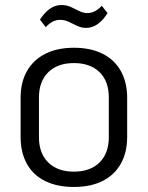

<svg xmlns="http://www.w3.org/2000/svg" viewBox="-20 -737 587 764"><path d="M274 7Q208 7 160 -16.5Q112 -40 87 -85Q62 -130 62 -193V-347Q62 -410 87.5 -454.5Q113 -499 160.5 -523Q208 -547 274 -547Q340 -547 387.5 -523.5Q435 -500 460.5 -455Q486 -410 486 -347V-193Q486 -130 460.5 -85Q435 -40 387.5 -16.5Q340 7 274 7ZM274 -54Q339 -54 376 -90.5Q413 -127 413 -191V-349Q413 -414 376 -450Q339 -486 274 -486Q209 -486 172 -449.5Q135 -413 135 -349V-191Q135 -127 172 -90.5Q209 -54 274 -54ZM139 -659Q158 -688 179 -702.5Q200 -717 224 -717Q245 -717 261.5 -709.5Q278 -702 294.5 -693.5Q311 -685 327 -685Q343 -685 357 -692Q371 -699 385 -714L408 -685Q390 -656 368.5 -641Q347 -626 323 -626Q303 -626 286 -634.5Q269 -643 253 -650.5Q237 -658 219 -658Q204 -658 190 -651Q176 -644 162 -629Z"/></svg>

Font: Pathway Extreme SemiCondensed Light
Style: Regular
Weight: 300
Width: 4
Version: Version 1.001;gftools[0.9.26]